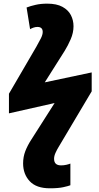

<svg xmlns="http://www.w3.org/2000/svg" viewBox="-20 -788 542 1047"><path d="M252 238.8Q178.2 238.8 142.1 200.2Q106 161.6 106 103Q106 67.9 117.9 36.6Q129.9 5.4 150.9 -26.9L277.8 -226.1L28.8 -169.9V-276.9L178.2 -533.2Q193.8 -560.5 203.4 -579.8Q212.9 -599.1 212.9 -613.8Q212.9 -641.1 184.1 -641.1Q172.9 -641.1 162.1 -637.2Q151.4 -633.3 144 -628.9L125 -747.1Q146.5 -755.4 174.6 -761.7Q202.6 -768.1 237.8 -768.1Q289.1 -768.1 320.6 -750.7Q352.1 -733.4 366.5 -705.6Q380.9 -677.7 380.9 -645Q380.9 -609.4 365.5 -574Q350.1 -538.6 333 -511.2L224.1 -338.9L480 -393.1V-290L299.8 13.2Q291 27.3 283 44.9Q274.9 62.5 274.9 78.1Q274.9 113.8 313 113.8Q328.1 113.8 342 110.6Q356 107.4 363.8 104V222.2Q353 226.6 325.4 232.7Q297.9 238.8 252 238.8Z"/></svg>

Font: Open Sans ExtraBold
Style: Italic
Weight: 800
Italic angle: -12°
Designer: Monotype Design Team
Foundry: Monotype Imaging Inc.
Version: Version 3.000; ttfautohint (v1.8.4)